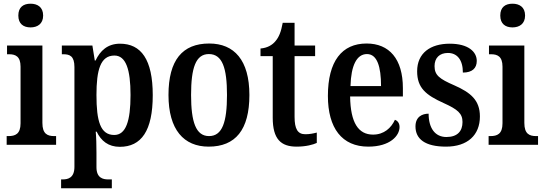

<svg xmlns="http://www.w3.org/2000/svg" viewBox="-20 -782 2940 1037"><path d="M145 -634C182 -634 213 -653 213 -698C213 -744 182 -762 145 -762C107 -762 79 -744 79 -698C79 -653 107 -634 145 -634ZM16 0H283V-47H273C237 -47 209 -58 209 -118V-536H18V-489H29C63 -489 91 -478 91 -422V-116C91 -58 62 -47 26 -47H16Z M310 235H584V187H564C536 187 501 179 501 121V43C501 4 500 -41 497 -71H502C526 -21 565 11 627 11C743 11 805 -75 805 -268C805 -461 742 -546 628 -546C561 -546 521 -508 496 -455H492L479 -536H314V-489H322C356 -489 382 -480 382 -420V119C382 179 347 187 319 187H310ZM597 -53C522 -53 501 -128 501 -269C501 -403 522 -482 598 -482C660 -482 685 -407 685 -269C685 -128 660 -53 597 -53Z M1107 10C1252 10 1327 -81 1327 -269C1327 -457 1245 -547 1110 -547C965 -547 890 -457 890 -269C890 -81 973 10 1107 10ZM1109 -47C1038 -47 1012 -123 1012 -269C1012 -415 1037 -490 1108 -490C1181 -490 1206 -415 1206 -269C1206 -123 1181 -47 1109 -47Z M1582 10C1633 10 1672 -1 1691 -10V-66C1672 -61 1652 -57 1629 -57C1588 -57 1571 -85 1571 -151V-479H1682V-536H1571V-659H1507C1498 -609 1486 -581 1468 -560C1451 -539 1424 -523 1387 -520V-479H1453V-146C1453 -30 1498 10 1582 10Z M1969 10C2087 10 2138 -49 2138 -96C2138 -117 2127 -130 2113 -135C2093 -91 2054 -55 1995 -55C1916 -55 1873 -118 1871 -261H2156V-306C2156 -464 2082 -547 1960 -547C1827 -547 1751 -452 1751 -264C1751 -90 1827 10 1969 10ZM2038 -317H1873C1876 -429 1907 -490 1962 -490C2017 -490 2038 -422 2038 -317Z M2389 10C2505 10 2572 -52 2572 -153C2572 -241 2522 -282 2434 -321C2353 -356 2327 -376 2327 -425C2327 -469 2354 -496 2399 -496C2449 -496 2480 -459 2480 -390C2531 -390 2555 -414 2555 -453C2555 -502 2510 -546 2409 -546C2304 -546 2233 -495 2233 -397C2233 -308 2279 -269 2377 -225C2452 -191 2478 -169 2478 -123C2478 -74 2451 -42 2391 -42C2329 -42 2295 -91 2295 -168C2261 -168 2224 -152 2224 -99C2224 -31 2276 10 2389 10Z M2748 -634C2785 -634 2816 -653 2816 -698C2816 -744 2785 -762 2748 -762C2710 -762 2682 -744 2682 -698C2682 -653 2710 -634 2748 -634ZM2619 0H2886V-47H2876C2840 -47 2812 -58 2812 -118V-536H2621V-489H2632C2666 -489 2694 -478 2694 -422V-116C2694 -58 2665 -47 2629 -47H2619Z"/></svg>

Font: Noto Serif Bengali Condensed SemiBold
Style: Regular
Weight: 600
Width: 3
Designer: Juan Bruce, Universal Thirst, Indian Type Foundry and the Monotype Design Team.
Foundry: Monotype Imaging Inc.
Version: Version 2.003